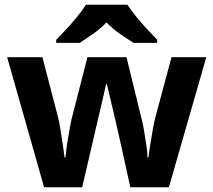

<svg xmlns="http://www.w3.org/2000/svg" viewBox="-20 -786 896 806"><path d="M485 -191Q481 -208 473.5 -241.5Q466 -275 457 -313.5Q448 -352 440 -384.5Q432 -417 429 -432H425Q422 -417 414.5 -384.5Q407 -352 398 -313.5Q389 -275 381 -241Q373 -207 369 -189L325 0H165L10 -546H158L221 -304Q228 -279 233.5 -244Q239 -209 244 -176.5Q249 -144 251 -125H255Q256 -139 259 -162.5Q262 -186 266.5 -211Q271 -236 274.5 -256.5Q278 -277 280 -284L347 -546H511L575 -284Q579 -270 584.5 -239Q590 -208 594.5 -176Q599 -144 599 -125H603Q605 -142 610 -174.5Q615 -207 621.5 -243Q628 -279 635 -304L700 -546H846L689 0H527ZM515 -766Q529 -744 551.5 -716.5Q574 -689 598 -663Q622 -637 640 -619V-606H541Q515 -622 484 -643.5Q453 -665 427 -692Q401 -665 371 -644Q341 -623 315 -606H216V-619Q235 -638 258.5 -663.5Q282 -689 304.5 -716.5Q327 -744 341 -766Z"/></svg>

Font: Noto Sans Bamum
Style: Bold
Weight: 700
Designer: Monotype Design Team
Foundry: Monotype Imaging Inc.
Version: Version 2.002; ttfautohint (v1.8.4.7-5d5b)